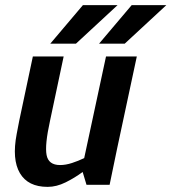

<svg xmlns="http://www.w3.org/2000/svg" viewBox="-20 -720 668 748"><path d="M165 8Q89 8 57.5 -45.5Q26 -99 45 -198L55 -250L108 -500H228L175 -250Q154 -155 161.5 -116Q169 -77 214 -77Q236 -77 260.5 -85Q285 -93 308 -104L393 -500H513L436 -140L407 0H317L302 -50Q271 -27 235.5 -9.5Q200 8 166 8H165ZM438 -700 276 -550H176L303 -700ZM628 -700 466 -550H366L493 -700Z"/></svg>

Font: Epunda Sans SemiBold
Style: Italic
Weight: 600
Italic angle: -12.0243°
Designer: Simon Atzbach
Foundry: typofactur
Version: Version 2.204; ttfautohint (v1.8.4.7-5d5b)